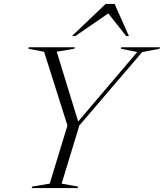

<svg xmlns="http://www.w3.org/2000/svg" viewBox="-20 -955 832 975"><path d="M677 -691 594 -707.5 596 -715H792L790 -707.5L702 -690.5L383 -318L293 -22.5L376.5 -7.5L374.5 0H141L143 -7.5L232.5 -22.5L322.5 -317.5L204 -692L124 -707.5L126 -715H360L357.5 -707.5L268 -692.5L377 -338ZM345.5 -772 516.5 -935H562L634.5 -772H620.5L530 -887L362.5 -772Z"/></svg>

Font: Newsreader Display Light
Style: Italic
Weight: 300
Italic angle: -17°
Designer: Hugues Gentile
Foundry: Production Type
Version: Version 1.001